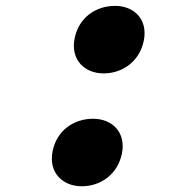

<svg xmlns="http://www.w3.org/2000/svg" viewBox="-20 -619 660 654"><path d="M258.5 15.5C323 15.5 381.5 -25.5 395.5 -97C409.5 -169 361.5 -214.5 297 -214.5C231.5 -214.5 173 -175 159 -103C145 -31.5 193 15.5 258.5 15.5ZM234 -487.5C220 -416 267.5 -369 333 -369C397.5 -369 456 -410 470 -481.5C484 -553.5 436.5 -599 372 -599C306.5 -599 248 -559.5 234 -487.5Z"/></svg>

Font: Monaspace Krypton ExtraBold
Style: Italic
Weight: 800
Italic angle: -11°
Designer: Riley Cran & the Lettermatic Team
Foundry: Lettermatic
Version: Version 1.101 (Monaspace Krypton)